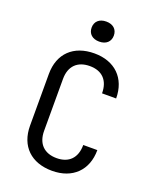

<svg xmlns="http://www.w3.org/2000/svg" viewBox="-171 -1043 941 1153"><g transform="rotate(20 300.0 -467.0)"><path d="M305 -816C349 -816 376 -841 376 -880C376 -919 349 -944 305 -944C261 -944 234 -919 234 -880C234 -841 261 -816 305 -816ZM304 10C435 10 518 -71 518 -200H428C428 -117 382 -71 304 -71C225 -71 178 -117 178 -200V-531C178 -613 225 -659 304 -659C382 -659 428 -613 428 -530H518C518 -659 435 -740 304 -740C171 -740 88 -661 88 -530V-200C88 -69 171 10 304 10Z"/></g></svg>

Font: Tekne LDO
Style: Regular
Weight: 400
Monospace: yes
Designer: Alessio Laiso, Mario Rullo, Paolo Rosset
Foundry: Alessio Laiso
Version: Version 1.000;hotconv 1.0.109;makeotfexe 2.5.65596